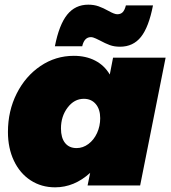

<svg xmlns="http://www.w3.org/2000/svg" viewBox="-20 -794 730 822"><path d="M14 -229Q14 -319 51.5 -393.5Q89 -468 153.5 -511.5Q218 -555 296 -555Q348 -555 387.5 -534.5Q427 -514 450 -475L464 -547H689L580 0H355L366 -54Q298 8 216 8Q157 8 111 -22Q65 -52 39.5 -106Q14 -160 14 -229ZM409 -288Q409 -326 390 -348.5Q371 -371 339 -371Q298 -371 269.5 -333.5Q241 -296 241 -244Q241 -204 258.5 -182Q276 -160 308 -160Q335 -160 358.5 -177.5Q382 -195 395.5 -224.5Q409 -254 409 -288ZM494 -594Q469 -594 450 -601Q431 -608 407 -621Q403 -623 390.5 -629Q378 -635 369 -635Q341 -635 332 -596H215Q233 -688 267.5 -731Q302 -774 358 -774Q382 -774 402 -767Q422 -760 445 -747Q470 -733 482 -733Q497 -733 505.5 -742Q514 -751 519 -771H635Q617 -678 583.5 -636Q550 -594 494 -594Z"/></svg>

Font: Gontserrat Black
Style: Italic
Weight: 900
Italic angle: -11.3°
Designer: Julieta Ulanovsky
Foundry: Julieta Ulanovsky
Version: Version 6.001